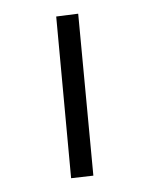

<svg xmlns="http://www.w3.org/2000/svg" viewBox="-179 -971 921 1181"><g transform="rotate(-20 281.0 -380.0)"><path d="M341 -879 87 87 221 119 474 -849Z"/></g></svg>

Font: Glow Sans TC Normal
Style: Bold
Weight: 700
Designer: Ryoko NISHIZUKA (kana, bopomofo & ideographs); Paul D. Hunt (Latin, Greek & Cyrillic); Sandoll Communications, Soo-young
Version: Version 0.93